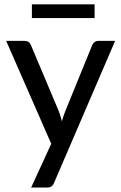

<svg xmlns="http://www.w3.org/2000/svg" viewBox="-20 -697 558 888"><path d="M196.5 170.5H124L217 -32L8.5 -508H93.5Q115.5 -508 123 -488.5L252 -182.5Q260.5 -159.5 266 -136Q273 -160 282 -183L406.5 -488.5Q416 -508 434.5 -508H512.5L230.5 147.5Q226.5 158.5 218.8 164.5Q211 170.5 196.5 170.5ZM417.5 -613.5H127.5V-677H417.5Z"/></svg>

Font: Verano Sans Medium
Style: Regular
Weight: 500
Designer: Lukasz Dziedzic with Adam Twardoch and Botio Nikoltchev
Foundry: tyPoland Lukasz Dziedzic
Version: Version 3.001;December 28, 2019;FontCreator 12.0.0.2547 64-b